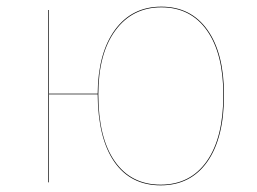

<svg xmlns="http://www.w3.org/2000/svg" viewBox="-20 -547 772 576"><path d="M652 -262Q652 -133 602 -62Q552 9 462 9Q372 9 323 -61.5Q274 -132 273 -264H127V0H125V-517H127V-266H273Q274 -388 325 -457.5Q376 -527 464 -527Q553 -527 602.5 -457Q652 -387 652 -262ZM650 -262Q650 -386 601 -455.5Q552 -525 464 -525Q377 -525 326 -455.5Q275 -386 275 -264Q275 -134 324 -63.5Q373 7 462 7Q551 7 600.5 -63.5Q650 -134 650 -262Z"/></svg>

Font: FiraGO Two
Style: Regular
Weight: 100
Designer: bBox Type
Foundry: bBox Type GmbH
Version: Version 1.001